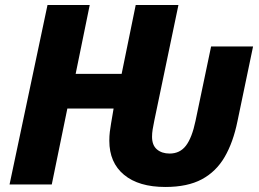

<svg xmlns="http://www.w3.org/2000/svg" viewBox="-20 -734 1032 764"><path d="M638 10Q532 10 473.5 -38.5Q415 -87 415 -174Q415 -193 417 -209.5Q419 -226 422 -243L432 -302H248L186 0H18L169 -714H337L281 -440H464L520 -714H690L594 -254Q590 -235 587.5 -219.5Q585 -204 585 -190Q585 -156 604.5 -139.5Q624 -123 655 -123Q696 -123 720 -154.5Q744 -186 758 -253L820 -549H987L925 -252Q908 -168 874 -109.5Q840 -51 783 -20.5Q726 10 638 10Z"/></svg>

Font: Noto Sans Disp ExtBd
Style: Italic
Weight: 800
Italic angle: -12°
Designer: Monotype Design Team
Foundry: Monotype Imaging Inc.
Version: Version 2.000;GOOG;noto-source:20170915:90ef993387c0